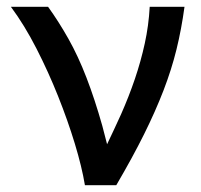

<svg xmlns="http://www.w3.org/2000/svg" viewBox="-20 -543 588 563"><path d="M229 0Q220 -54 199.5 -121.5Q179 -189 150.5 -260.5Q122 -332 87 -400.5Q52 -469 12 -523H121Q152 -480 180.5 -429.5Q209 -379 233.5 -315.5Q258 -252 280 -174Q287 -148 294 -120Q315 -164 335 -208Q358 -260 375.5 -311.5Q393 -363 404.5 -415.5Q416 -468 419 -523H521Q512 -457 497.5 -398Q483 -339 459.5 -278Q436 -217 402.5 -149.5Q369 -82 321 0Z"/></svg>

Font: Rising Sun Medium
Style: Regular
Weight: 500
Designer: Matt McInerney, Pablo Impallari, Rodrigo Fuenzalida (Raleway font), Stephen Hutchings (Greek), Cristiano Sobral (main ch
Foundry: The Rising Sun Project Authors
Version: Version 4.327; ttfautohint (v1.8.4.7-5d5b-dirty)